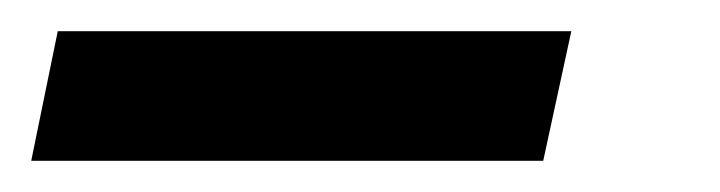

<svg xmlns="http://www.w3.org/2000/svg" viewBox="-112 76 461 123"><path d="M-92 179 -75 96H254L236 179Z"/></svg>

Font: Saira ExtraCondensed SemiBold
Style: Italic
Weight: 600
Width: 2
Italic angle: -12°
Designer: Hector Gatti with collaboration of the Omnibus-Type team
Foundry: Omnibus-Type
Version: Version 1.101